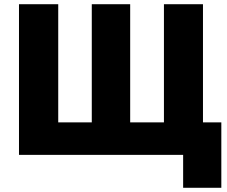

<svg xmlns="http://www.w3.org/2000/svg" viewBox="-20 -734 1076 910"><path d="M848 156V0H70V-714H256V-154H415V-714H597V-154H757V-714H942V-154H1029V156Z"/></svg>

Font: Noto Sans SemiCondensed Black
Style: Regular
Weight: 900
Width: 4
Designer: Monotype Design Team
Foundry: Monotype Imaging Inc.
Version: Version 2.013; ttfautohint (v1.8.4.7-5d5b)